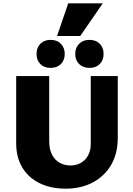

<svg xmlns="http://www.w3.org/2000/svg" viewBox="-20 -1114 800 1151"><path d="M373 17Q284 17 217 -16Q150 -49 113.5 -110Q77 -171 77 -255V-658H275V-267Q275 -219 292 -186.5Q309 -154 338 -138Q367 -122 402 -122Q437 -122 464.5 -137.5Q492 -153 508 -182Q524 -211 524 -251V-658H686V-287Q686 -195 647 -127Q608 -59 537.5 -21Q467 17 373 17ZM283 -707Q245 -707 222 -730Q199 -753 199 -791Q199 -828 222 -851.5Q245 -875 283 -875Q322 -875 345 -851.5Q368 -828 368 -791Q368 -753 345 -730Q322 -707 283 -707ZM516 -707Q478 -707 454.5 -730Q431 -753 431 -791Q431 -828 454.5 -851.5Q478 -875 516 -875Q555 -875 578 -851.5Q601 -828 601 -791Q601 -753 578 -730Q555 -707 516 -707ZM322 -898 389 -1094H596L461 -898Z"/></svg>

Font: Ysabeau Office Black
Style: Regular
Weight: 900
Designer: Christian Thalmann (Catharsis Fonts)
Version: Version 2.001;gftools[0.9.30]; featfreeze: tnum,lnum,ss02